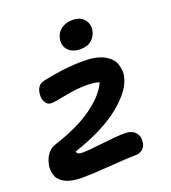

<svg xmlns="http://www.w3.org/2000/svg" viewBox="-149 -884 921 1034"><g transform="rotate(-20 311.0 -367.5)"><path d="M374 -612.8Q328.1 -612.8 303.5 -639.2Q278.8 -665.5 287.1 -704.1Q293 -737.3 320.1 -756.6Q347.2 -775.9 383.8 -775.9Q429.7 -775.9 451.9 -747.6Q474.1 -719.2 466.8 -685.1Q461.9 -655.8 438 -634.3Q414.1 -612.8 374 -612.8ZM145 41Q112.8 41 87.2 35.6Q61.5 30.3 45.4 21Q29.3 11.7 17.8 -0.7Q6.3 -13.2 2.4 -27.8Q-1.5 -42.5 -2.7 -58.3Q-3.9 -74.2 0 -89.8Q16.1 -160.6 73.2 -178.2Q213.9 -224.1 297.1 -285.2Q380.4 -346.2 408.2 -410.2Q382.3 -419.9 332 -419.9Q279.3 -419.9 211.4 -406.5Q143.6 -393.1 127.9 -393.1Q102.1 -393.1 90.3 -416.5Q78.6 -439.9 85 -472.2Q89.8 -493.7 101.3 -505.4Q112.8 -517.1 137.2 -522Q254.9 -547.9 365.2 -547.9Q403.3 -547.9 433.8 -541.3Q464.4 -534.7 484.1 -523.4Q503.9 -512.2 518.1 -497.1Q532.2 -481.9 537.4 -464.8Q542.5 -447.8 544.7 -429.7Q546.9 -411.6 542 -394Q537.1 -369.1 522 -342Q506.8 -314.9 476.3 -283Q445.8 -251 403.8 -220.7Q361.8 -190.4 298.6 -159.7Q235.4 -128.9 159.2 -104Q161.1 -93.8 169.2 -89.8Q177.2 -85.9 192.9 -85.9Q230 -85.9 311.8 -95.9Q393.6 -106 439.9 -106Q482.4 -106 502.2 -82.3Q522 -58.6 515.1 -22.9Q511.2 -1.5 495.4 11.7Q479.5 24.9 453.1 24.9Q414.1 24.9 305.2 33Q196.3 41 145 41Z"/></g></svg>

Font: Shantell Sans Irregular Bouncy
Style: Italic
Weight: 600
Italic angle: -11.31°
Designer: Stephen Nixon, Anya Danilova, Shantell Martin
Foundry: Arrow Type
Version: Version 1.006;[9816181b4]